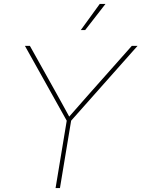

<svg xmlns="http://www.w3.org/2000/svg" viewBox="-20 -962 724 982"><path d="M264.2 0 321.3 -344.7 107.4 -727.5H132.8L268.6 -484.4Q286.1 -453.1 303.2 -421.9Q320.3 -390.6 337.4 -359.4H328.6Q356 -390.6 383.5 -421.9Q411.1 -453.1 438.5 -484.4L654.3 -727.5H683.6L343.8 -344.7L286.6 0ZM393.1 -808.1 490.2 -941.9H519.5L415.5 -808.1Z"/></svg>

Font: Inter Thin
Style: Italic
Weight: 250
Italic angle: -9.3988°
Designer: Rasmus Andersson
Foundry: rsms
Version: Version 4.001;git-66647c0bb